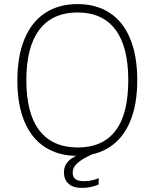

<svg xmlns="http://www.w3.org/2000/svg" viewBox="-20 -753 757 940"><path d="M65 -358Q65 -478.5 100.2 -562.8Q135.5 -647 201.8 -690Q268 -733 360 -733Q451 -733 516.8 -690.2Q582.5 -647.5 617.2 -563.8Q652 -480 652 -360Q652 -241 617 -158Q582 -75 516.2 -32.5Q450.5 10 359 10Q267 10 201 -32.2Q135 -74.5 100 -157Q65 -239.5 65 -358ZM608 -360Q608 -525.5 544.5 -608.8Q481 -692 360 -692Q238 -692 173.5 -608.5Q109 -525 109 -360Q109 -196 173.5 -113.5Q238 -31 361 -31Q483 -31 545.5 -113Q608 -195 608 -360ZM401 -8 434 1Q382 25 359 45.5Q336 66 336 93Q336 113.5 349.2 123.8Q362.5 134 392 134Q414 134 434 129Q454 124 463 119V150Q450.5 156.5 428 161.8Q405.5 167 382 167Q337.5 167 315.2 146.2Q293 125.5 293 91Q293 57 317.5 33.2Q342 9.5 401 -8Z"/></svg>

Font: Public Sans VF
Style: Regular
Weight: 400
Designer: Pablo Impallari, Rodrigo Fuenzalida (Modified by Dan O. Williams and USWDS)
Version: Version 1.003